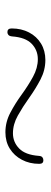

<svg xmlns="http://www.w3.org/2000/svg" viewBox="228 -690 180 675"><g transform="rotate(-90 317.5 -352.0)"><path d="M444.5 -282Q409 -282 376 -299.2Q343 -316.5 311.5 -339Q280 -361.5 249.2 -378.8Q218.5 -396 187 -396Q156 -396 133.5 -374.2Q111 -352.5 107.5 -305Q107 -296 102.5 -292.5Q98 -289 92 -289Q79.5 -289 79.5 -303.5Q79.5 -337.5 93.8 -364.5Q108 -391.5 132.8 -407Q157.5 -422.5 190.5 -422.5Q226.5 -422.5 259.2 -405.2Q292 -388 323.2 -365.2Q354.5 -342.5 385.5 -325.5Q416.5 -308.5 447.5 -308.5Q479 -308.5 501.5 -330Q524 -351.5 527.5 -399Q528.5 -408.5 532.8 -412Q537 -415.5 542.5 -415.5Q555.5 -415.5 555.5 -400.5Q555.5 -366.5 541.5 -339.5Q527.5 -312.5 502.2 -297.2Q477 -282 444.5 -282Z"/></g></svg>

Font: Fraunces Thin
Style: Regular
Weight: 250
Version: Version 1.000;[b76b70a41]